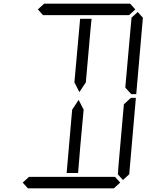

<svg xmlns="http://www.w3.org/2000/svg" viewBox="-20 -1020 856 1040"><path d="M403 -83H341L367 -382L371 -426L406 -479L433 -426L415 -229ZM185 -969 219 -1000H685L713 -969L679 -938H658H477H415H234H213ZM414 -918H476L470 -857L445 -574L410 -521L383 -574L387 -618ZM631 -31 597 0H131L103 -31L137 -62H158H339H401H582H603ZM692 -924 726 -955 754 -924 718 -510H691L659 -545V-550L688 -875L692 -918ZM680 -76 646 -45 618 -76 619 -83 622 -125 651 -455 689 -490H716Z"/></svg>

Font: DSEG14 Classic
Style: Light Italic
Weight: 300
Designer: Keshikan(Twitter:@keshinomi_88pro)
Version: Version 0.46